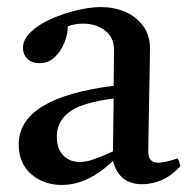

<svg xmlns="http://www.w3.org/2000/svg" viewBox="-20 -512 533 544"><path d="M383 10Q317 10 300 -56Q229 12 155 12Q104 12 68.5 -18.5Q33 -49 33 -103Q33 -235 302 -269Q302 -293 302.5 -318Q303 -343 303 -371Q303 -406 277.5 -425.5Q252 -445 216 -445Q190 -445 172 -437Q172 -414 162 -390Q152 -366 134.5 -349.5Q117 -333 92 -333Q70 -333 57.5 -345.5Q45 -358 45 -376Q45 -400 67.5 -421.5Q90 -443 125 -458.5Q160 -474 198 -483Q236 -492 266 -492Q303 -492 334.5 -478.5Q366 -465 385.5 -438.5Q405 -412 405 -373Q405 -349 404 -310.5Q403 -272 402.5 -228.5Q402 -185 401 -146Q400 -107 400 -83Q400 -51 428 -51Q446 -51 483 -63Q487 -58 488.5 -52Q490 -46 491 -41Q466 -14 438.5 -2Q411 10 383 10ZM300 -83 302 -233Q210 -221 175.5 -194Q141 -167 141 -125Q141 -90 159.5 -71.5Q178 -53 206 -53Q224 -53 246.5 -61Q269 -69 300 -83Z"/></svg>

Font: Castoro
Style: Regular
Weight: 400
Designer: John Hudson
Foundry: Tiro Typeworks Ltd.
Version: Version 2.04